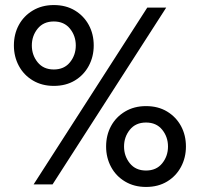

<svg xmlns="http://www.w3.org/2000/svg" viewBox="-20 -730 791 760"><path d="M35 -550Q35 -595 54.5 -631Q74 -667 110 -688.5Q146 -710 193 -710Q241 -710 276.5 -688.5Q312 -667 331.5 -631Q351 -595 351 -550Q351 -506 331.5 -469.5Q312 -433 276.5 -411.5Q241 -390 193 -390Q146 -390 110 -411.5Q74 -433 54.5 -469.5Q35 -506 35 -550ZM563 -700H638L188 0H113ZM106 -550Q106 -512 129 -483.5Q152 -455 193 -455Q234 -455 257 -483.5Q280 -512 280 -550Q280 -588 257 -616.5Q234 -645 193 -645Q152 -645 129 -616.5Q106 -588 106 -550ZM400 -150Q400 -195 419.5 -231Q439 -267 475 -288.5Q511 -310 558 -310Q606 -310 641.5 -288.5Q677 -267 696.5 -231Q716 -195 716 -150Q716 -106 696.5 -69.5Q677 -33 641.5 -11.5Q606 10 558 10Q511 10 475 -11.5Q439 -33 419.5 -69.5Q400 -106 400 -150ZM471 -150Q471 -112 494 -83.5Q517 -55 558 -55Q599 -55 622 -83.5Q645 -112 645 -150Q645 -188 622 -216.5Q599 -245 558 -245Q517 -245 494 -216.5Q471 -188 471 -150Z"/></svg>

Font: Jost
Style: Regular
Weight: 400
Version: Version 3.500